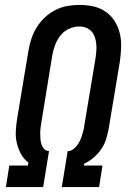

<svg xmlns="http://www.w3.org/2000/svg" viewBox="-20 -763 540 783"><path d="M4 0 18 -88H94L96 -100Q77 -114 65.5 -135Q54 -156 48.5 -180Q43 -204 44.5 -229.5Q46 -255 50 -280L96 -556Q100 -581 108 -605Q116 -629 129.5 -651Q143 -673 162.5 -691.5Q182 -710 205.5 -722Q229 -734 254 -738.5Q279 -743 304 -743Q333 -743 360.5 -737Q388 -731 410.5 -715.5Q433 -700 447.5 -677Q462 -654 468.5 -627Q475 -600 474 -571Q473 -542 469 -513L423 -237Q419 -216 412.5 -195Q406 -174 393 -155Q380 -136 362 -120.5Q344 -105 324 -96L322 -88H398L384 0H232L256 -147H257Q268 -147 277.5 -153.5Q287 -160 294 -169.5Q301 -179 306 -189Q311 -199 314 -209.5Q317 -220 320 -230.5Q323 -241 324 -252L370 -528Q372 -542 373 -556.5Q374 -571 372.5 -585Q371 -599 366.5 -612Q362 -625 353 -635Q344 -645 331 -650Q318 -655 303 -655Q283 -655 262.5 -646Q242 -637 228 -620Q214 -603 206 -582.5Q198 -562 194 -542L149 -266Q147 -254 145.5 -242.5Q144 -231 144 -219Q144 -207 145 -195.5Q146 -184 149.5 -173.5Q153 -163 160.5 -155Q168 -147 180 -147L156 0Z"/></svg>

Font: Iosevka Term Curly SmBd Obl
Style: Regular
Weight: 600
Italic angle: -9°
Designer: Belleve Invis
Foundry: Belleve Invis
Version: Version 32.3.0